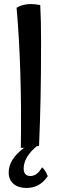

<svg xmlns="http://www.w3.org/2000/svg" viewBox="-20 -702 298 949"><path d="M216 169Q195 199 169.5 213Q144 227 110 227Q70 227 46.5 206.5Q23 186 23 151Q23 118 41.5 88Q60 58 100 28Q97 29 93.5 29Q90 29 83 29Q86 -167 80.5 -341.5Q75 -516 62 -664Q77 -673 95 -677.5Q113 -682 132 -682Q142 -682 151.5 -681Q161 -680 179 -677Q181 -636 182 -593Q183 -550 183 -496Q183 -330 180.5 -214Q178 -98 173 18Q171 19 168 19.5Q165 20 161 21Q129 48 113 75.5Q97 103 97 131Q97 149 105.5 158.5Q114 168 130 168Q147 168 161 157.5Q175 147 188 125Q197 133 204 144Q211 155 216 169Z"/></svg>

Font: Atma Medium
Style: Regular
Weight: 500
Designer: Gregori Vincens, Jeremie Hornus, Riccardo Olocco, Yoann Minet.
Foundry: black foundry
Version: Version 1.101;PS 1.100;hotconv 1.0.86;makeotf.lib2.5.63406